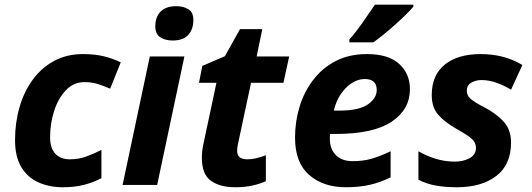

<svg xmlns="http://www.w3.org/2000/svg" viewBox="-20 -786 2260 816"><path d="M247.1 9.8Q190.4 9.8 144.3 -10.5Q98.1 -30.8 71 -75Q43.9 -119.1 43.9 -190.9Q43.9 -264.6 63 -330.6Q82 -396.5 119.1 -447.3Q156.2 -498 210 -527.1Q263.7 -556.2 333 -556.2Q381.8 -556.2 420.7 -546.9Q459.5 -537.6 493.2 -521L448.2 -409.2Q421.9 -420.4 396.5 -428.7Q371.1 -437 338.9 -437Q292.5 -437 259.8 -402.3Q227.1 -367.7 210 -314.2Q192.9 -260.7 192.9 -203.1Q192.9 -156.7 215.1 -132.8Q237.3 -108.9 276.9 -108.9Q314 -108.9 345.7 -120.4Q377.4 -131.8 411.1 -148.9V-28.8Q377 -10.7 337.4 -0.5Q297.9 9.8 247.1 9.8Z M713.9 -613.8Q682.6 -613.8 661.4 -627.4Q640.1 -641.1 640.1 -673.8Q640.1 -715.8 663.6 -737.8Q687 -759.8 729 -759.8Q758.3 -759.8 780 -747.1Q801.8 -734.4 801.8 -701.2Q801.8 -662.1 780.3 -637.9Q758.8 -613.8 713.9 -613.8ZM501 0 616.7 -545.9H763.7L647.9 0Z M980 9.8Q915 9.8 876.5 -17.6Q837.9 -44.9 837.9 -116.2Q837.9 -141.1 843.8 -170.9L899.9 -434.1H825.7L839.8 -505.9L935.5 -546.9L1000 -662.1H1094.7L1070.8 -545.9H1209L1184.6 -434.1H1046.9L990.7 -170.9Q987.8 -156.2 987.8 -145Q987.8 -125.5 999.5 -117.2Q1011.2 -108.9 1030.8 -108.9Q1050.8 -108.9 1069.1 -113.5Q1087.4 -118.2 1109.9 -126V-16.1Q1086.4 -4.9 1053.5 2.4Q1020.5 9.8 980 9.8Z M1449.7 9.8Q1354 9.8 1293.9 -42.5Q1233.9 -94.7 1233.9 -201.2Q1233.9 -269.5 1253.4 -333.3Q1272.9 -397 1311.8 -447.3Q1350.6 -497.6 1407.5 -526.9Q1464.4 -556.2 1539.1 -556.2Q1630.9 -556.2 1676.5 -514.4Q1722.2 -472.7 1722.2 -407.2Q1722.2 -320.8 1644.5 -268.8Q1566.9 -216.8 1407.7 -216.8H1382.8Q1382.3 -210.9 1382.1 -206.5Q1381.8 -202.1 1381.8 -196.8Q1381.8 -152.8 1407.2 -127Q1432.6 -101.1 1479 -101.1Q1522 -101.1 1557.1 -110.8Q1592.3 -120.6 1640.1 -143.1V-32.2Q1597.2 -11.2 1552.7 -0.7Q1508.3 9.8 1449.7 9.8ZM1398.9 -315.9H1420.9Q1505.9 -315.9 1543.5 -342.3Q1581.1 -368.7 1581.1 -403.8Q1581.1 -450.2 1529.8 -450.2Q1502.4 -450.2 1475.6 -433.1Q1448.7 -416 1428.2 -385.7Q1407.7 -355.5 1398.9 -315.9ZM1464.8 -606V-618.2Q1489.7 -645.5 1519.8 -688.2Q1549.8 -731 1573.2 -766.1H1736.8V-757.8Q1726.1 -744.6 1705.6 -724.4Q1685.1 -704.1 1660.2 -681.9Q1635.3 -659.7 1610.6 -639.6Q1585.9 -619.6 1566.9 -606Z M1921.9 9.8Q1869.6 9.8 1830.8 2.4Q1792 -4.9 1758.3 -22V-143.1Q1794.9 -122.1 1833.7 -110.6Q1872.6 -99.1 1914.1 -99.1Q1948.7 -99.1 1975.8 -113.8Q2002.9 -128.4 2002.9 -158.2Q2002.9 -178.2 1987.3 -193.8Q1971.7 -209.5 1920.9 -237.8Q1870.1 -266.6 1842.5 -298.3Q1814.9 -330.1 1814.9 -381.8Q1814.9 -466.8 1870.4 -511.5Q1925.8 -556.2 2022.9 -556.2Q2070.3 -556.2 2114.3 -545.4Q2158.2 -534.7 2200.2 -509.8L2151.9 -404.8Q2123 -422.4 2090.6 -434.1Q2058.1 -445.8 2025.9 -445.8Q2002 -445.8 1982.9 -434.6Q1963.9 -423.3 1963.9 -399.9Q1963.9 -380.4 1980 -366Q1996.1 -351.6 2038.1 -330.1Q2087.4 -304.7 2119.6 -270Q2151.9 -235.4 2151.9 -180.2Q2151.9 -86.4 2089.4 -38.3Q2026.9 9.8 1921.9 9.8Z"/></svg>

Font: Open Sans
Style: Bold Italic
Weight: 700
Italic angle: -12°
Designer: Monotype Design Team
Foundry: Monotype Imaging Inc.
Version: Version 3.003; ttfautohint (v1.8.4)